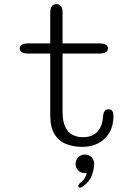

<svg xmlns="http://www.w3.org/2000/svg" viewBox="-20 -680 659 902"><path d="M113 -428.5Q72.5 -428.5 72.5 -452.5Q72.5 -476 113 -476H216V-619.5Q216 -660.5 245.5 -660.5Q274 -660.5 274 -619.5V-476H446.5Q487 -476 487 -452.5Q487 -428.5 446.5 -428.5H274V-154.5Q274 -109.5 286.8 -83.2Q299.5 -57 321.2 -46.2Q343 -35.5 370.5 -35.5Q412.5 -35.5 437.2 -61Q462 -86.5 464.5 -138Q466 -150 471.5 -158.2Q477 -166.5 489.5 -166.5Q502.5 -166.5 507.8 -158Q513 -149.5 513 -134.5Q513 -89.5 494 -57Q475 -24.5 442 -7.2Q409 10 367 10Q325.5 10 291 -3.5Q256.5 -17 236.2 -49.5Q216 -82 216 -139.5V-428.5ZM379 46Q396.5 46 409.5 57.8Q422.5 69.5 422.5 90Q422.5 109 413.5 138.2Q404.5 167.5 375.5 191.5Q370 196.5 365 199Q360 201.5 356 201.5Q352 201.5 349.8 198.5Q347.5 195.5 347.5 194Q347.5 190 351.5 185Q355.5 180 362.5 174.5Q373 166.5 379 155.5Q385 144.5 387.5 133Q386 133.5 383.2 133.5Q380.5 133.5 379 133.5Q360.5 133.5 347.8 121Q335 108.5 335 90Q335 72 347.8 59Q360.5 46 379 46Z"/></svg>

Font: Sono Monospace Light
Style: Regular
Weight: 300
Version: Version 2.112